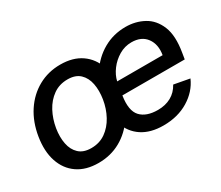

<svg xmlns="http://www.w3.org/2000/svg" viewBox="-102 -789 1190 1036"><g transform="rotate(-30 492.5 -271.0)"><path d="M258.9 11Q180.8 11 128.9 -24.9Q77.1 -60.7 55.6 -125Q34.1 -189.3 47.9 -274.9Q61.4 -358.7 102.6 -421.2Q143.8 -483.7 205.8 -518.1Q267.8 -552.6 343.4 -552.6Q421.5 -552.6 473.4 -516.7Q525.2 -480.8 546.7 -416.4Q568.2 -351.9 554.3 -265.6Q540.8 -182.5 499.5 -120.2Q458.1 -57.9 396.3 -23.4Q334.5 11 258.9 11ZM264.9 -78.1Q316.1 -78.1 354.2 -105.1Q392.4 -132.1 416.7 -176.8Q441.1 -221.6 449.6 -274.9Q457.7 -326.3 449.4 -369.1Q441.1 -411.9 413.7 -437.9Q386.4 -463.8 337.4 -463.8Q286.2 -463.8 247.9 -436.6Q209.5 -409.4 185.5 -364.5Q161.6 -319.6 152.7 -266Q144.5 -214.8 152.9 -172.2Q161.2 -129.6 188.6 -103.9Q215.9 -78.1 264.9 -78.1ZM663.4 11Q583.1 11 530.5 -23.8Q478 -58.6 457.2 -121.6Q436.4 -184.7 450.6 -269.2Q464.5 -353 506.4 -416.9Q548.3 -480.8 611 -516.7Q673.7 -552.6 749.6 -552.6Q811.8 -552.6 862.4 -525Q913 -497.5 937.7 -437.3Q962.4 -377.1 945.7 -278.4L939.6 -240.8H551.1Q537.3 -152 572.1 -114.3Q606.9 -76.7 679 -76.7Q725.5 -76.7 761.2 -96.2Q796.9 -115.8 817.8 -154.5L915.1 -136.4Q886 -70 819.4 -29.5Q752.8 11 663.4 11ZM564.6 -320.3H847.7Q858.3 -382.8 828.1 -423.8Q797.9 -464.8 735.8 -464.8Q694.2 -464.8 658.2 -443.5Q622.2 -422.2 597.3 -389Q572.4 -355.8 564.6 -320.3Z"/></g></svg>

Font: Inter UI Medium
Style: Italic
Weight: 500
Italic angle: 9.39999°
Designer: Rasmus Andersson
Foundry: rsms
Version: 3.2;8d6f07862